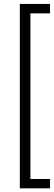

<svg xmlns="http://www.w3.org/2000/svg" viewBox="-20 -832 281 1002"><path d="M241.2 -762.2H138.7V102.1H241.2V150.9H83.5V-811.5H241.2Z"/></svg>

Font: Vazirmatn RD ExtraLight
Style: Regular
Weight: 200
Designer: Saber Rastikerdar
Foundry: Saber Rastikerdar
Version: Version 32.102